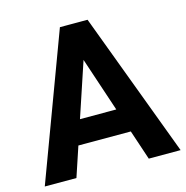

<svg xmlns="http://www.w3.org/2000/svg" viewBox="-105 -810 883 910"><g transform="rotate(-15 336.5 -355.5)"><path d="M354 -584 159.2 0H3.9L268.6 -710.9H367.2ZM514.2 0 319.3 -584 304.2 -710.9H404.3L670.4 0ZM507.8 -265.1V-146.5H128.9V-265.1Z"/></g></svg>

Font: RobotoDEMO
Style: Regular
Weight: 400
Designer: Christian Robertson
Foundry: Google
Version: Version 2.136